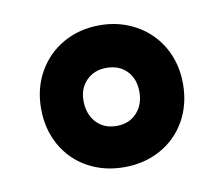

<svg xmlns="http://www.w3.org/2000/svg" viewBox="-51 -918 566 485"><g transform="rotate(-10 232.0 -675.0)"><path d="M232 -493Q180 -493 138.5 -516Q97 -539 73.5 -580.5Q50 -622 50 -675Q50 -727 73.5 -768.5Q97 -810 138.5 -833.5Q180 -857 232 -857Q283 -857 325 -833.5Q367 -810 390.5 -768.5Q414 -727 414 -675Q414 -622 390.5 -580.5Q367 -539 325.5 -516Q284 -493 232 -493ZM230 -748Q199 -748 179 -728Q159 -708 159 -676Q159 -642 178.5 -620.5Q198 -599 231 -599Q263 -599 282.5 -620Q302 -641 302 -674Q302 -707 282.5 -727.5Q263 -748 230 -748Z"/></g></svg>

Font: Libre Franklin Black
Style: Regular
Weight: 900
Designer: Pablo Impallari, Rodrigo Fuenzalida
Foundry: Impallari Type
Version: Version 1.002; ttfautohint (v1.5)